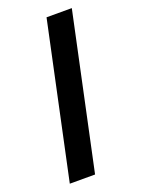

<svg xmlns="http://www.w3.org/2000/svg" viewBox="-155 -769 710 964"><g transform="rotate(-20 200.5 -287.5)"><path d="M221 -700H356L180 125H45Z"/></g></svg>

Font: Epunda Sans Black
Style: Regular
Weight: 900
Designer: Simon Atzbach
Foundry: typofactur
Version: Version 2.204; ttfautohint (v1.8.4.7-5d5b)